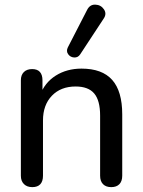

<svg xmlns="http://www.w3.org/2000/svg" viewBox="-20 -788 609 816"><path d="M68.7 -41.1V-446.7Q68.7 -469.2 81.4 -481.8Q94.1 -494.4 116.7 -494.4Q138.6 -494.4 149.5 -482.3Q160.5 -470.2 160.5 -446.7V-366L149.5 -381.7Q169.7 -437 217 -466.7Q264.2 -496.4 326.5 -496.4Q414.1 -496.4 456.8 -448.4Q499.5 -400.4 499.5 -301.7V-41.1Q499.5 -17.9 487.4 -5.3Q475.3 7.3 452.8 7.3Q430.3 7.3 417.9 -5.3Q405.5 -17.9 405.5 -41.1V-296.5Q405.5 -361 380.4 -390.7Q355.4 -420.4 301.4 -420.4Q238.2 -420.4 200.5 -381.1Q162.7 -341.7 162.7 -276.1V-41.1Q162.7 -17.5 151.3 -5.1Q139.8 7.3 117.3 7.3Q94.8 7.3 81.8 -5.6Q68.7 -18.5 68.7 -41.1ZM268.4 -586.8 350 -745.5Q361.8 -769.3 385.3 -768.3Q408.8 -767.4 421.8 -748.3Q434.7 -729.1 420.4 -708.6L320.8 -557Q311.4 -542.7 295.2 -543.7Q279 -544.6 269.7 -557.6Q260.3 -570.5 268.4 -586.8Z"/></svg>

Font: SN Pro Thin
Style: Regular
Weight: 200
Designer: Tobias Whetton
Foundry: Supernotes
Version: Version 1.003;Glyphs 3.3 (3324)